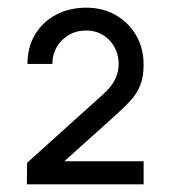

<svg xmlns="http://www.w3.org/2000/svg" viewBox="-20 -750 444 500"><path d="M50 -270 50.5 -326 247.5 -503.5Q271.5 -525 280.2 -544.2Q289 -563.5 289 -582.5Q289 -620 265 -645.2Q241 -670.5 204 -670.5Q178.5 -670.5 158.5 -658.5Q138.5 -646.5 127.5 -627Q116.5 -607.5 116.5 -585.5Q116.5 -584.5 116.5 -583.5H51.5Q51.5 -627 71.2 -660Q91 -693 125.8 -711.5Q160.5 -730 205 -730Q247.5 -730 281.2 -710.8Q315 -691.5 334.5 -658Q354 -624.5 354 -582Q354 -551.5 346 -530Q338 -508.5 321.8 -490.2Q305.5 -472 281.5 -450.5L147.5 -330H354V-270Z"/></svg>

Font: Cns Manrope Med
Style: Regular
Weight: 500
Designer: Mikhail Sharanda
Foundry: Mikhail Sharanda
Version: Version 4.504